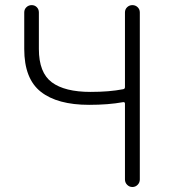

<svg xmlns="http://www.w3.org/2000/svg" viewBox="-20 -749 686 769"><path d="M480.5 -30.3V-334Q480.5 -340.8 472.7 -339.8Q414.1 -329.1 336.9 -329.1Q210 -329.1 143.6 -381.3Q77.1 -433.6 77.1 -552.7V-699.2Q77.1 -711.9 85.9 -720.2Q94.7 -728.5 106.9 -728.5Q119.1 -728.5 127.4 -720.2Q135.7 -711.9 135.7 -699.2V-552.7Q135.7 -458 187.5 -419.4Q239.3 -380.9 342.8 -380.9Q418 -380.9 472.7 -391.6Q480.5 -392.6 480.5 -400.4V-699.2Q480.5 -711.9 489.3 -720.2Q498 -728.5 510.3 -728.5Q522.5 -728.5 531.2 -720.2Q540 -711.9 540 -699.2V-30.3Q540 -17.6 531.2 -8.8Q522.5 0 510.3 0Q498 0 489.3 -8.8Q480.5 -17.6 480.5 -30.3Z"/></svg>

Font: irohamaru Light
Style: Regular
Weight: 200
Designer: [Source Han Sans]
Ryoko NISHIZUKA  (kana & ideographs); Paul D. Hunt (Latin, Greek & Cyrillic); Wenlong ZHANG  (bopomofo
Version: Version 1.01